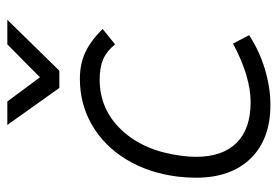

<svg xmlns="http://www.w3.org/2000/svg" viewBox="-137 -614 758 524"><g transform="rotate(-90 242.0 -352.0)"><path d="M19 -196Q19 -221 22 -246Q32 -326 69 -386.5Q106 -447 163 -480Q220 -513 289 -513Q329 -513 360.5 -498.5Q392 -484 425 -451L383 -417Q364 -440 342 -449.5Q320 -459 287 -459Q205 -459 148.5 -398.5Q92 -338 79 -237Q76 -216 76 -196Q76 -124 114 -85.5Q152 -47 225 -47Q295 -47 385 -95L408 -51Q365 -23 315 -8Q265 7 218 7Q124 7 71.5 -47Q19 -101 19 -196ZM163 -711H227L293 -622L383 -711H450L311 -569H264Z"/></g></svg>

Font: Bellota Text
Style: Italic
Weight: 400
Italic angle: -7.5°
Designer: Kemie Guaida
Foundry: Kemie Guaida
Version: Version 4.001